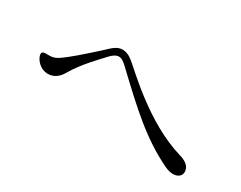

<svg xmlns="http://www.w3.org/2000/svg" viewBox="-55 -810 1111 884"><g transform="rotate(30 500.0 -368.0)"><path d="M85 -357C90 -371 119 -362 140 -367C161 -371 176 -384 201 -403C236 -430 323 -508 349 -533C382 -564 417 -568 459 -534C501 -500 675 -326 874 -268C935 -251 935 -213 928 -198C918 -177 885 -169 843 -189C704 -256 603 -349 447 -497C422 -520 399 -540 357 -493C333 -467 270 -403 234 -342C224 -324 208 -299 177 -291C117 -276 78 -337 85 -357Z"/></g></svg>

Font: Shippori Mincho
Style: Regular
Weight: 400
Designer: Bonji Tadano  Ryoko NISHIZUKA  (kana & ideographs); Frank Grießhammer (Latin, Greek & Cyrillic); Wenlong ZHANG  (bopomof
Foundry: Adobe Systems Incorporated
Version: Version 1.003;PS 1.001;hotconv 16.6.54;makeotf.lib2.5.65590